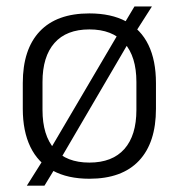

<svg xmlns="http://www.w3.org/2000/svg" viewBox="-20 -541 553 594"><path d="M256.5 12Q189.5 12 143.5 -13Q97.5 -38 74 -86.5Q50.5 -135 50.5 -204.5V-284Q50.5 -388.5 103 -444Q155.5 -499.5 256.5 -499.5Q324 -499.5 370 -474.8Q416 -450 439.2 -402Q462.5 -354 462.5 -284V-204.5Q462.5 -99.5 410 -43.8Q357.5 12 256.5 12ZM117.5 33.5H63L117.5 -53L131 -71.5L352.5 -448L361 -462.5L396 -521H450L398 -439.5L384.5 -420.5L164.5 -44.5L155 -28ZM256.5 -38Q327.5 -38 364.8 -80Q402 -122 402 -201V-287.5Q402 -366 364.8 -408Q327.5 -450 256.5 -450Q185.5 -450 148.5 -408Q111.5 -366 111.5 -287.5V-201Q111.5 -122 148.5 -80Q185.5 -38 256.5 -38Z"/></svg>

Font: Anek Devanagari Medium Light
Style: Regular
Weight: 300
Version: Version 1.003